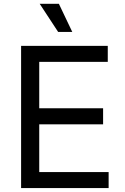

<svg xmlns="http://www.w3.org/2000/svg" viewBox="-20 -962 641 982"><path d="M87.9 0H535.6V-82H180.7V-326.2H507.3V-408.2H180.7V-645.5H531.2V-727.5H87.9ZM277.3 -798.8H349.6L281.2 -942.4H183.1Z"/></svg>

Font: Raveo
Style: Regular
Weight: 400
Designer: Jakub Foglar, Rasmus Andersson (Inter)
Foundry: Jakubfoglar.com
Version: Version 1.100;Glyphs 3.2.3 (3260)